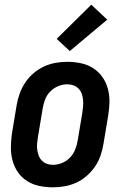

<svg xmlns="http://www.w3.org/2000/svg" viewBox="-20 -792 540 820"><path d="M206 8Q176 8 147.5 2Q119 -4 95.5 -19Q72 -34 56.5 -56.5Q41 -79 33.5 -106.5Q26 -134 26.5 -163.5Q27 -193 31 -222L51 -342Q55 -367 64 -392Q73 -417 87.5 -439Q102 -461 123 -479Q144 -497 168 -508Q192 -519 217 -523.5Q242 -528 267 -528Q297 -528 325.5 -522Q354 -516 377.5 -501Q401 -486 417 -463.5Q433 -441 440.5 -413.5Q448 -386 447.5 -356.5Q447 -327 442 -298L422 -178Q418 -153 409.5 -128Q401 -103 386 -81Q371 -59 350.5 -41Q330 -23 306 -12Q282 -1 256.5 3.5Q231 8 206 8ZM206 -88Q225 -88 245 -96Q265 -104 279.5 -119.5Q294 -135 301.5 -154.5Q309 -174 312 -193L332 -313Q334 -327 335 -340.5Q336 -354 334.5 -367.5Q333 -381 328.5 -393Q324 -405 315 -414Q306 -423 293.5 -427.5Q281 -432 267 -432Q248 -432 228.5 -424Q209 -416 194 -400.5Q179 -385 172 -365.5Q165 -346 162 -327L142 -207Q140 -193 138.5 -179.5Q137 -166 139 -152.5Q141 -139 145.5 -127Q150 -115 159 -106Q168 -97 180 -92.5Q192 -88 206 -88ZM278 -574 222 -626 370 -772 438 -708Z"/></svg>

Font: Iosevka Oblique
Style: Bold
Weight: 700
Italic angle: -9°
Monospace: yes
Designer: Belleve Invis
Foundry: Belleve Invis
Version: Version 32.5.0; ttfautohint (v1.8.4)